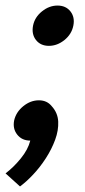

<svg xmlns="http://www.w3.org/2000/svg" viewBox="-43 -498 305 691"><path d="M133 -333Q103 -333 86.5 -354Q70 -375 76 -406Q82 -436 108 -457Q134 -478 164 -478Q194 -478 210.5 -457Q227 -436 221 -406Q215 -375 189 -354Q163 -333 133 -333ZM66 8Q36 8 19 -13.5Q2 -35 8 -65Q15 -95 41 -116Q67 -137 97 -137Q126 -137 143 -116Q165 -92 166.5 -60.5Q168 -29 155.5 5Q143 39 122 71.5Q101 104 76 130.5Q51 157 29 173L-23 126Q6 104 32 72Q58 40 66 8Z"/></svg>

Font: Epunda Sans SemiBold
Style: Italic
Weight: 600
Italic angle: -12.0243°
Designer: Simon Atzbach
Foundry: typofactur
Version: Version 2.204; ttfautohint (v1.8.4.7-5d5b)